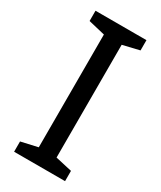

<svg xmlns="http://www.w3.org/2000/svg" viewBox="-183 -778 705 842"><g transform="rotate(30 169.5 -357.0)"><path d="M298 0H40V-52L124 -71V-642L40 -662V-714H298V-662L214 -642V-71L298 -52Z"/></g></svg>

Font: hexlkannada05
Style: Book
Weight: 400
Designer: Jelle Bosma - Monotype Design Team
Foundry: Monotype Imaging Inc.
Version: Version 2.003